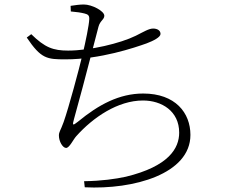

<svg xmlns="http://www.w3.org/2000/svg" viewBox="-20 -795 1040 854"><path d="M354 11 357 38C574 49 827 -21 827 -195C827 -293 760 -379 617 -379C510 -379 418 -329 327 -254C301 -233 302 -239 309 -265C328 -333 367 -478 386 -553C401 -611 410 -647 418 -676C425 -703 444 -708 444 -725C444 -746 389 -775 353 -775C334 -775 314 -772 294 -769L295 -744C320 -742 340 -739 356 -735C372 -731 378 -726 377 -709C376 -684 361 -610 347 -552C331 -485 286 -317 263 -252C249 -213 242 -209 242 -192C242 -166 259 -137 274 -137C289 -137 306 -175 319 -189C394 -273 504 -348 616 -348C699 -348 777 -301 777 -205C777 -135 730 -55 540 -9C494 1 432 10 354 11ZM272 -531C425 -531 579 -583 632 -602C664 -614 694 -630 694 -644C694 -660 679 -668 661 -668C642 -668 620 -654 584 -636C515 -602 380 -570 283 -570C217 -570 180 -583 119 -643L99 -628C163 -533 189 -531 272 -531Z"/></svg>

Font: Source Han Serif TW VF
Style: Regular
Weight: 250
Designer: Ryoko NISHIZUKA 西塚涼子 (kana & ideographs); Frank Grießhammer (Latin, Greek & Cyrillic); Wenlong ZHANG 张文龙 (bopomofo); San
Foundry: Adobe
Version: Version 2.002;hotconv 1.1.0;makeotfexe 2.6.0